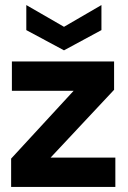

<svg xmlns="http://www.w3.org/2000/svg" viewBox="-20 -739 505 759"><path d="M24 0V-112L271 -380H27V-496H431V-384L180 -116H436V0ZM233 -540 84 -620V-719L233 -633L381 -719V-620Z"/></svg>

Font: Host Grotesk ExtraBold
Style: Regular
Weight: 800
Designer: Doğukan Karapınar
Foundry: Element Type
Version: Version 1.003; ttfautohint (v1.8.4.7-5d5b)